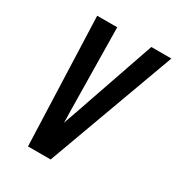

<svg xmlns="http://www.w3.org/2000/svg" viewBox="-176 -845 879 955"><g transform="rotate(30 264.0 -367.5)"><path d="M129 0 111 -490 102 -735H217L224 -245Q225 -231 225 -217.5Q225 -204 225 -191Q229 -204 234 -217.5Q239 -231 244 -245L413 -735H528L259 0Z"/></g></svg>

Font: Iosevka SS18
Style: Bold Italic
Weight: 700
Italic angle: -9°
Monospace: yes
Designer: Belleve Invis
Foundry: Belleve Invis
Version: Version 25.1.1; ttfautohint (v1.8.4)